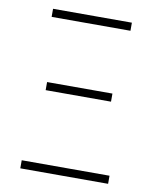

<svg xmlns="http://www.w3.org/2000/svg" viewBox="-81 -778 692 842"><g transform="rotate(10 265.0 -357.0)"><path d="M87 -678V-714H438V-678ZM117 -357V-393H408V-357ZM67 0V-36H458V0Z"/></g></svg>

Font: Noto Sans Mono Condensed ExtraLight
Style: Regular
Weight: 200
Width: 3
Designer: Monotype Design Team
Foundry: Monotype Imaging Inc.
Version: Version 2.014; ttfautohint (v1.8.4.7-5d5b)